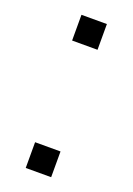

<svg xmlns="http://www.w3.org/2000/svg" viewBox="-104 -538 403 582"><g transform="rotate(20 97.0 -247.0)"><path d="M56 -411V-494H138V-411ZM56 0V-83H138V0Z"/></g></svg>

Font: Blinker
Style: Regular
Weight: 400
Designer: Juergen Huber
Foundry: supertype
Version: 1.017